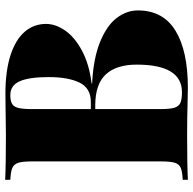

<svg xmlns="http://www.w3.org/2000/svg" viewBox="-22 -726 748 744"><g transform="rotate(-90 352.0 -354.0)"><path d="M683.6 -193.8Q683.6 -96.2 605.2 -48.1Q526.9 0 383.3 0L334.5 -1Q267.1 -2.9 201.7 -2.9Q84.5 -2.9 27.3 0V-20Q59.6 -21.5 74 -27.8Q88.4 -34.2 93.5 -51.3Q98.6 -68.4 98.6 -106V-602.1Q98.6 -639.6 93.3 -656.7Q87.9 -673.8 73.5 -680.2Q59.1 -686.5 27.3 -688V-708Q84.5 -705.1 199.7 -705.1Q219.2 -705.1 314.5 -706.5L360.4 -707Q449.2 -707 510 -687.3Q570.8 -667.5 601.1 -632.1Q631.3 -596.7 631.3 -549.8Q631.3 -512.7 605.7 -475.6Q580.1 -438.5 527.8 -410.4Q475.6 -382.3 400.4 -373V-371.1Q498 -366.2 561.8 -340.1Q625.5 -314 654.5 -275.6Q683.6 -237.3 683.6 -193.8ZM301.3 -602.1V-376H328.6Q382.8 -376 404.1 -420.2Q425.3 -464.4 425.3 -539.1Q425.3 -614.7 409.2 -651.4Q393.1 -688 355.5 -688Q332.5 -688 321 -680.9Q309.6 -673.8 305.4 -655.8Q301.3 -637.7 301.3 -602.1ZM473.6 -198.2Q473.6 -276.9 435.8 -317.9Q397.9 -358.9 315.4 -358.9H301.3V-106Q301.3 -69.8 306.4 -52.7Q311.5 -35.6 325 -29.3Q338.4 -22.9 366.7 -22.9Q473.6 -22.9 473.6 -198.2Z"/></g></svg>

Font: TypoPRO Playfair Display SC
Style: Regular
Weight: 900
Designer: Claus Eggers Sørensen
Foundry: Claus Eggers Sørensen
Version: Version 1.004;PS 001.004;hotconv 1.0.70;makeotf.lib2.5.58329